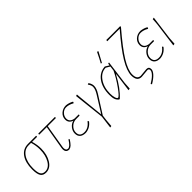

<svg xmlns="http://www.w3.org/2000/svg" viewBox="62 -1577 2642 2642"><g transform="rotate(-45 1383.0 -256.0)"><path d="M153 5Q96 5 71.5 -34Q47 -73 47 -163Q47 -297 103 -374.5Q159 -452 256 -452H412L415 -448L412 -432H318L316 -428Q339 -350 339 -278Q339 -159 287 -77Q235 5 153 5ZM155 -15Q227 -15 272.5 -92.5Q318 -170 318 -282Q318 -360 295 -432H248Q167 -432 117 -358.5Q67 -285 67 -165Q67 -83 87 -49Q107 -15 155 -15Z M604 5Q540 5 540 -64L542 -86L601 -432H457L453 -436L456 -452H778L781 -448L778 -432H620L562 -87L560 -67Q560 -15 600 -15Q639 -15 692 -101H699L707 -90Q674 -41 653 -21Q632 -1 604 5Z M926 4Q870 4 840.5 -22Q811 -48 811 -97Q811 -144 843 -184.5Q875 -225 923 -236Q853 -259 853 -326Q853 -382 895 -420Q937 -458 1000 -458Q1061 -451 1105 -424L1098 -405L1092 -404Q1036 -437 981 -437Q939 -437 906 -403Q873 -369 873 -325Q873 -258 956 -245H1034L1037 -241L1032 -225H965Q911 -225 871 -186Q831 -147 831 -98Q831 -16 919 -16Q997 -16 1054 -92H1060L1069 -78Q1013 -3 926 4Z M1435 -455Q1464 -414 1464 -373Q1464 -323 1423 -258L1259 0L1249 79L1240 185L1215 189L1239 2L1189 -450L1212 -456L1218 -382L1254 -30H1257L1406 -268Q1444 -330 1444 -374Q1444 -406 1416 -444L1417 -449Z M1822 -674 1827 -675 1840 -671 1841 -665Q1818 -622 1763 -521L1758 -520L1746 -526Q1780 -586 1822 -674ZM1575 4Q1547 -17 1535 -49Q1523 -81 1523 -137Q1523 -275 1586 -362.5Q1649 -450 1752 -457H1756L1813 -422L1817 -453L1836 -456L1790 -106L1783 0L1756 4L1793 -271H1788Q1695 -94 1586 4ZM1543 -141Q1543 -93 1554 -58.5Q1565 -24 1581 -24Q1604 -24 1679 -129Q1754 -234 1801 -333L1810 -403L1752 -437Q1662 -435 1602.5 -350.5Q1543 -266 1543 -141Z M1945 -112Q1945 -17 2017 -17Q2029 -17 2075 -22.5Q2121 -28 2135 -28Q2184 -28 2184 21Q2184 55 2146.5 95.5Q2109 136 2042 175L2033 161L2034 157Q2093 123 2128.5 86.5Q2164 50 2164 22Q2164 -8 2135 -8Q2122 -8 2075 -2.5Q2028 3 2014 3Q1925 3 1925 -112Q1925 -201 2007 -337Q2089 -473 2268 -680H2087L2027 -679L2024 -684L2030 -701L2096 -700H2262L2300 -701L2296 -683Q2107 -462 2026 -330Q1945 -198 1945 -112Z M2375 4Q2319 4 2289.5 -22Q2260 -48 2260 -97Q2260 -144 2292 -184.5Q2324 -225 2372 -236Q2302 -259 2302 -326Q2302 -382 2344 -420Q2386 -458 2449 -458Q2510 -451 2554 -424L2547 -405L2541 -404Q2485 -437 2430 -437Q2388 -437 2355 -403Q2322 -369 2322 -325Q2322 -258 2405 -245H2483L2486 -241L2481 -225H2414Q2360 -225 2320 -186Q2280 -147 2280 -98Q2280 -16 2368 -16Q2446 -16 2503 -92H2509L2518 -78Q2462 -3 2375 4Z M2708 -456 2662 -106 2655 0 2628 4 2677 -362 2683 -452Z"/></g></svg>

Font: Alegreya Sans Thin
Style: Italic
Weight: 100
Italic angle: -7°
Designer: Juan Pablo del Peral
Foundry: Huerta Tipografica
Version: Version 2.007